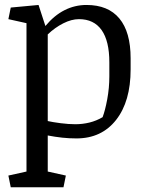

<svg xmlns="http://www.w3.org/2000/svg" viewBox="-20 -561 606 793"><path d="M89.4 -465.3 14.6 -481.9 24.4 -529.8 139.2 -540.5 167.5 -453.6Q204.1 -497.6 246.6 -519Q289.1 -540.5 337.4 -540.5Q426.8 -540.5 473.1 -484.6Q519.5 -428.7 519.5 -320.3V-274.4Q519.5 -142.1 459.5 -65.7Q399.4 10.7 295.9 10.7Q266.1 10.7 237.1 7.6Q208 4.4 177.2 -1.5V147.5L252 164.1L242.2 212.4H24.4L14.6 164.1L89.4 147.5ZM431.6 -303.7Q431.6 -391.6 399.7 -436.8Q367.7 -481.9 306.2 -481.9Q275.4 -481.9 241.2 -464.6Q207 -447.3 177.2 -418.9V-61Q196.8 -56.6 230.2 -52.2Q263.7 -47.9 291 -47.9Q320.8 -47.9 349.6 -54.9Q378.4 -62 403.8 -77.1Q414.1 -104 422.9 -150.9Q431.6 -197.8 431.6 -245.6Z"/></svg>

Font: Noticia Text
Style: Regular
Weight: 400
Designer: JM Sole
Foundry: JM Sole
Version: Version 1.003